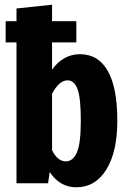

<svg xmlns="http://www.w3.org/2000/svg" viewBox="-20 -778 543 815"><path d="M478 -265Q478 -134 431.5 -58.5Q385 17 303 17Q268 17 239.5 0Q211 -17 191 -48L184 0H50V-598H4V-688H50V-742L201 -758V-688H304V-598H201V-482Q222 -513 252.5 -530.5Q283 -548 319 -548Q397 -548 437.5 -477Q478 -406 478 -265ZM323 -265Q323 -366 308.5 -401.5Q294 -437 267 -437Q231 -437 201 -380V-140Q225 -93 259 -93Q290 -93 306.5 -131Q323 -169 323 -265Z"/></svg>

Font: Fira Sans Extra Condensed
Style: Bold
Weight: 700
Width: 1
Designer: Carrois Corporate & Edenspiekermann AG
Foundry: Carrois Corporate GbR & Edenspiekermann AG
Version: Version 4.203